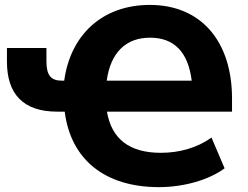

<svg xmlns="http://www.w3.org/2000/svg" viewBox="-20 -750 1010 781"><path d="M626.5 11.2C728 11.2 830.1 -18.1 893.6 -65.4L840.3 -190.4C782.7 -148.9 709.5 -128.4 634.8 -128.4C505.9 -128.4 434.1 -184.6 415 -295.9H923.8V-349.6C923.8 -578.6 800.8 -730 589.4 -730C396.5 -730 266.6 -608.4 241.2 -421.9H231.4C188 -421.9 168.9 -442.9 168.9 -500V-554.7H8.3V-498.5C8.3 -368.2 74.2 -295.9 211.9 -295.9H243.2C267.6 -102.1 405.3 11.2 626.5 11.2ZM590.3 -596.7C687.5 -596.7 745.1 -539.6 759.8 -421.9H414.1C430.2 -538.6 494.1 -596.7 590.3 -596.7Z"/></svg>

Font: Winston ExtraBold
Style: Regular
Weight: 800
Designer: Vernon Adams, Kim Jin-seong, David Berlow, Cristiano Sobral
Foundry: The Winston Project Authors
Version: Version 3.004